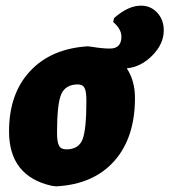

<svg xmlns="http://www.w3.org/2000/svg" viewBox="-20 -648 600 680"><path d="M291 -484 307 -482Q343 -476 369 -476Q410 -476 410 -518Q410 -545 381 -570L384 -584Q434 -628 479 -628Q514 -628 537 -603Q560 -578 560 -540Q560 -493 520 -452Q480 -411 429 -406Q458 -362 458 -301Q458 -160 384.5 -77.5Q311 5 179 12L163 10Q12 -24 12 -183Q12 -316 86.5 -396Q161 -476 291 -484ZM256 -349Q212 -349 197 -314.5Q182 -280 182 -178Q182 -145 189 -132Q196 -119 215 -119Q258 -119 272 -153.5Q286 -188 286 -291Q286 -324 279.5 -336.5Q273 -349 256 -349Z"/></svg>

Font: Alegreya Sans Black
Style: Italic
Weight: 900
Italic angle: -7°
Designer: Juan Pablo del Peral
Foundry: Huerta Tipografica
Version: Version 2.007